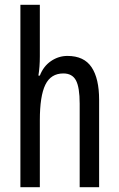

<svg xmlns="http://www.w3.org/2000/svg" viewBox="-20 -780 496 800"><path d="M146 -545Q146 -501 140 -465H146Q161 -504 192.5 -525.5Q224 -547 261 -547Q330 -547 361.5 -500Q393 -453 393 -364V0H312V-348Q312 -416 296.5 -445Q281 -474 244 -474Q192 -474 169 -427Q146 -380 146 -279V0H65V-760H146Z"/></svg>

Font: Noto Sans Kannada ExtraCondensed
Style: Regular
Weight: 400
Width: 2
Designer: Jelle Bosma - Monotype Design Team
Foundry: Monotype Imaging Inc.
Version: Version 2.005; ttfautohint (v1.8.4.7-5d5b)